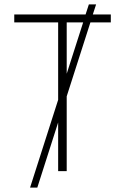

<svg xmlns="http://www.w3.org/2000/svg" viewBox="-20 -780 570 875"><path d="M117 75 245 -325V-678H45V-714H370L385 -760H418L403 -714H485V-678H392L284 -341V0H245V-222L150 75ZM284 -678V-444L359 -678Z"/></svg>

Font: Noto Sans Mono Condensed ExtraLight
Style: Regular
Weight: 200
Width: 3
Designer: Monotype Design Team
Foundry: Monotype Imaging Inc.
Version: Version 2.014; ttfautohint (v1.8.4.7-5d5b)